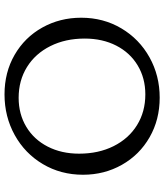

<svg xmlns="http://www.w3.org/2000/svg" viewBox="40 -744 710 829"><g transform="rotate(90 394.5 -329.0)"><path d="M56 -325Q56 -421 102 -498.5Q148 -576 227 -620Q306 -664 401 -664Q496 -664 572 -620.5Q648 -577 691 -501Q734 -425 734 -333Q734 -237 688 -159.5Q642 -82 562.5 -38Q483 6 387 6Q292 6 216.5 -37.5Q141 -81 98.5 -157Q56 -233 56 -325ZM643 -316Q643 -400 610.5 -465Q578 -530 520 -566Q462 -602 387 -602Q317 -602 262 -569Q207 -536 176.5 -476.5Q146 -417 146 -340Q146 -257 178.5 -192Q211 -127 269 -91Q327 -55 402 -55Q472 -55 527 -88Q582 -121 612.5 -180.5Q643 -240 643 -316Z"/></g></svg>

Font: Ysabeau Medium
Style: Regular
Weight: 500
Designer: Christian Thalmann (Catharsis Fonts)
Version: Version 0.003